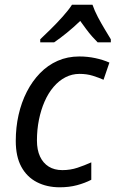

<svg xmlns="http://www.w3.org/2000/svg" viewBox="-20 -786 491 816"><path d="M234 10Q179 10 136.5 -12Q94 -34 70.5 -77.5Q47 -121 47 -187Q47 -245 59 -298Q71 -351 94 -396Q117 -441 150 -475Q183 -509 225 -527.5Q267 -546 317 -546Q352 -546 385 -539Q418 -532 445 -520L420 -447Q400 -456 374.5 -464Q349 -472 318 -472Q286 -472 258 -457.5Q230 -443 207.5 -416.5Q185 -390 169.5 -354.5Q154 -319 145.5 -277Q137 -235 137 -189Q137 -149 150 -121Q163 -93 187 -78Q211 -63 245 -63Q279 -63 309 -73Q339 -83 368 -96V-22Q341 -8 307.5 1Q274 10 234 10ZM151 -619Q168 -635 194.5 -661Q221 -687 246.5 -715.5Q272 -744 286 -766H373Q382 -740 396 -713.5Q410 -687 424.5 -663Q439 -639 451 -619V-606H395Q384 -617 371.5 -631Q359 -645 346.5 -662Q334 -679 321 -697Q293 -670 264 -646.5Q235 -623 210 -606H151Z"/></svg>

Font: Noto Sans Display
Style: Italic
Weight: 400
Italic angle: -12°
Designer: Monotype Design Team
Foundry: Monotype Imaging Inc.
Version: Version 2.003